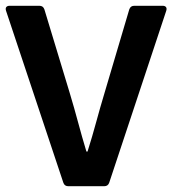

<svg xmlns="http://www.w3.org/2000/svg" viewBox="-20 -645 597 665"><path d="M1 -607.4 199.2 -12.7C202.1 -3.9 208 0 216.8 0H340.8C349.6 0 355.5 -3.9 358.4 -12.7L555.7 -607.4C559.6 -619.1 553.7 -625 543 -625H445.3C436.5 -625 430.7 -621.1 427.7 -612.3L341.8 -322.3C320.3 -252 305.7 -190.4 283.2 -120.1H279.3C257.8 -190.4 243.2 -252 221.7 -322.3L133.8 -612.3C130.9 -621.1 125 -625 116.2 -625H13.7C2.9 -625 -2.9 -619.1 1 -607.4Z"/></svg>

Font: Ed Sans Neue SemiBold
Style: Regular
Weight: 600
Designer: Stephen Hutchings
Version: Version 1.004;PS 001.004;hotconv 1.0.88;makeotf.lib2.5.64775